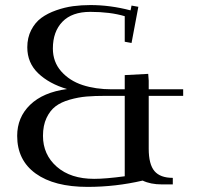

<svg xmlns="http://www.w3.org/2000/svg" viewBox="-20 -729 789 759"><path d="M47.9 -191.9Q47.9 -265.1 99.1 -314.7Q150.4 -364.3 245.1 -377Q174.3 -397.9 131.1 -439.2Q87.9 -480.5 87.9 -542Q87.9 -580.1 103.3 -610.1Q118.7 -640.1 143.3 -658.2Q168 -676.3 201.9 -688.2Q235.8 -700.2 268.8 -704.6Q301.8 -709 337.9 -709Q415.5 -709 496.1 -688L500 -707L526.9 -702.1L500 -559.1L473.1 -564V-665Q415.5 -682.1 336.9 -682.1Q264.6 -682.1 226.8 -643.1Q189 -604 189 -537.1Q189 -484.4 221.9 -447Q254.9 -409.7 306.4 -392.8Q357.9 -376 421.9 -376H473.1V-432.1L565.9 -437L567.9 -410.2V-376H704.1V-350.1H567.9V-141.1Q567.9 -79.6 590.6 -52.7Q613.3 -25.9 663.1 -25.9V0H620.1Q575.2 0 543.9 -15.1Q437 9.8 326.2 9.8Q194.3 9.8 121.1 -43Q47.9 -95.7 47.9 -191.9ZM149.9 -191.9Q149.9 -117.7 204.6 -69.8Q259.3 -22 352.1 -22Q397.5 -22 473.1 -32.2V-350.1H397.9Q354 -350.1 322 -347.4Q290 -344.7 255.6 -335Q221.2 -325.2 199.5 -308.6Q177.7 -292 163.8 -262.5Q149.9 -232.9 149.9 -191.9Z"/></svg>

Font: Dehuti
Style: Bold
Weight: 700
Version: Version 1.2